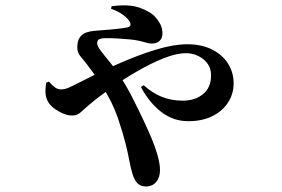

<svg xmlns="http://www.w3.org/2000/svg" viewBox="-20 -615 1040 708"><path d="M518.3 72.6Q498.6 72.6 487.1 61.1Q475.6 49.6 468.5 26.1Q461.8 4.2 456.4 -25Q451 -54.1 442.6 -87.4Q433.2 -124.9 414.5 -180.4Q395.8 -235.8 357.4 -296.3Q342.3 -320.9 328.4 -340.2Q314.6 -359.5 302.9 -374.6Q288.5 -393.5 276.4 -407.5Q264.2 -421.6 265.1 -442.9Q265.5 -465.6 275 -478.1Q284.6 -490.6 298.9 -495.4Q313.2 -500.2 328.1 -501.3Q342.9 -502.4 353.8 -503.4Q383.6 -505.4 410.7 -508.4Q437.7 -511.4 449.6 -513.9Q465.6 -517.1 459.8 -531.9Q455 -543.7 436 -558.5Q417 -573.2 389.5 -582.5L391.4 -591.9Q455.1 -600.8 495.5 -586.3Q535.9 -571.8 553.3 -551.4Q566.5 -536.2 572.8 -522Q579 -507.8 579 -491.6Q579 -473.7 568.2 -464.1Q557.4 -454.4 540.8 -454.4Q528.9 -454.4 513.4 -459.2Q497.9 -463.9 487.8 -465.6Q476.4 -468.1 456.6 -469.9Q436.8 -471.7 414.1 -473.1Q391.3 -474.4 369.3 -474.3Q356.4 -474.5 347.4 -471.2Q338.3 -468 338.3 -454.5Q338.3 -445.5 351.5 -428Q364.7 -410.5 382.8 -388.7Q401 -366.8 415.6 -344.7Q442.2 -305.4 465.8 -259.6Q489.4 -213.7 508.6 -172.6Q527.8 -131.5 539.2 -104.2Q551.6 -75.3 560.8 -43.1Q570 -10.8 570 12.6Q570 39.2 556 55.9Q541.9 72.6 518.3 72.6ZM674 -168.1Q619.2 -168.1 575.1 -201.9Q531.1 -235.7 499.6 -294L509.7 -300.9Q542.1 -271.5 577.5 -257.6Q612.8 -243.8 653.6 -243.8Q699.2 -243.8 728.8 -268Q758.3 -292.1 758.3 -337Q758.3 -373.6 730.3 -396.2Q702.4 -418.8 665.6 -418.8Q630 -418.8 583.1 -400Q536.2 -381.3 485.9 -352.2Q435.6 -323.2 389.4 -290.4Q343.2 -257.7 309.1 -228.7Q291.1 -213.6 278 -201.3Q264.9 -188.9 245.9 -188.9Q224.6 -188.9 198.5 -203.3Q172.4 -217.7 161 -233.7Q151.6 -247.5 148.7 -263.6Q145.9 -279.6 150.2 -309.9L160.4 -314.2Q170.9 -302 181.6 -293.6Q192.4 -285.3 205.4 -285.3Q220.3 -285.3 240.5 -294.9Q260.6 -304.6 280.4 -314.6Q348.2 -349.7 418.8 -380.8Q489.4 -412 554.8 -431.9Q620.2 -451.8 670.4 -451.8Q724.1 -451.8 762.5 -432.2Q800.9 -412.5 821.2 -380Q841.5 -347.5 841.5 -307.6Q841.5 -268.8 821 -237Q800.4 -205.3 763.1 -186.7Q725.8 -168.1 674 -168.1Z"/></svg>

Font: Noto Serif SC ExtraLight
Style: Regular
Weight: 200
Designer: Ryoko NISHIZUKA 西塚涼子 (kana & ideographs); Frank Grießhammer (Latin, Greek & Cyrillic); Wenlong ZHANG 张文龙 (bopomofo); San
Foundry: Adobe
Version: Version 2.002-H1;hotconv 1.1.0;makeotfexe 2.6.0